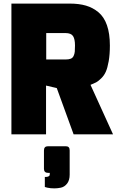

<svg xmlns="http://www.w3.org/2000/svg" viewBox="-20 -752 659 1075"><path d="M284.2 302.7Q262.2 302.7 245.1 298.8L231 294.9V238.8H234.4Q244.6 238.8 250.5 236.1Q256.3 233.4 257.6 230Q258.8 226.6 258.8 215.8H249Q226.6 215.8 226.1 193.8V90.8Q226.1 66.9 248 66.9H349.1Q370.1 66.9 370.1 89.8V226.1Q370.1 257.3 355.7 275.9Q341.3 294.4 320.8 298.8Q302.2 302.7 284.2 302.7ZM346.2 -418.9Q364.7 -418.9 376 -423.3Q387.2 -427.7 392.3 -439.2Q397.5 -450.7 398.7 -462.6Q399.9 -474.6 399.9 -497.1Q399.9 -533.2 388.9 -550Q377.9 -566.9 346.2 -566.9H238.8V-418.9ZM612.8 0H392.1L297.9 -258.8L237.8 -272.9V0H43.9V-731.9H371.1Q422.4 -731.9 461.4 -720.5Q500.5 -709 531.5 -683.1Q562.5 -657.2 578.9 -610.6Q595.2 -564 595.2 -497.1Q595.2 -446.8 588.6 -409.4Q582 -372.1 572.5 -350.6Q563 -329.1 546.4 -313Q529.8 -296.9 518.1 -290.8Q506.3 -284.7 486.8 -276.9Z"/></svg>

Font: Squarion Black
Style: Regular
Weight: 900
Designer: Natanael Gama
Version: Version 1.00;September 12, 2019;FontCreator 11.5.0.2425 64-b